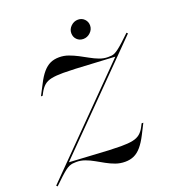

<svg xmlns="http://www.w3.org/2000/svg" viewBox="-140 -828 854 943"><g transform="rotate(-20 287.5 -356.5)"><path d="M0 11.3 -5.6 5.6 487.9 -494.4 489.5 -490.3Q420.2 -493.5 367.7 -496.8Q315.3 -500 278.2 -501.6Q241.1 -503.2 216.1 -503.2Q179 -503.2 155.2 -498.4Q131.5 -493.5 116.9 -481Q102.4 -468.5 91.1 -447.6L83.1 -432.3H74.2L102.4 -486.3Q120.2 -521.8 138.3 -542.7Q156.5 -563.7 176.6 -573Q196.8 -582.3 223.4 -582.3Q248.4 -582.3 271.8 -573.8Q295.2 -565.3 317.7 -553.6Q340.3 -541.9 361.7 -529.8Q383.1 -517.7 405.2 -509.3Q427.4 -500.8 450 -500.8Q460.5 -500.8 469 -501.6Q477.4 -502.4 486.3 -506.9Q495.2 -511.3 506.9 -520.2Q518.5 -529 535.1 -544Q551.6 -558.9 575.8 -582.3L581.5 -576.6L87.1 -75.8L86.3 -81.5Q154 -78.2 206 -74.6Q258.1 -71 296.4 -69.4Q334.7 -67.7 360.5 -67.7Q398.4 -67.7 421.8 -72.6Q445.2 -77.4 460.1 -89.9Q475 -102.4 485.5 -123.4L493.5 -138.7H502.4L475 -84.7Q457.3 -50 439.1 -28.6Q421 -7.3 400.4 2Q379.8 11.3 354 11.3Q327.4 11.3 304 2.8Q280.6 -5.6 258.9 -17.7Q237.1 -29.8 215.7 -41.9Q194.4 -54 172.2 -62.1Q150 -70.2 127.4 -70.2Q116.1 -70.2 107.3 -69Q98.4 -67.7 89.1 -63.7Q79.8 -59.7 68.1 -50.8Q56.5 -41.9 39.9 -26.6Q23.4 -11.3 0 11.3ZM366.9 -625.8Q346.8 -625.8 333.5 -639.1Q320.2 -652.4 320.2 -672.6Q320.2 -693.5 336.3 -708.9Q352.4 -724.2 373.4 -724.2Q393.5 -724.2 406.9 -710.5Q420.2 -696.8 420.2 -677.4Q420.2 -656.5 404 -641.1Q387.9 -625.8 366.9 -625.8Z"/></g></svg>

Font: Playfair 144pt
Style: Italic
Weight: 400
Italic angle: -15.6°
Designer: Claus Eggers Sørensen
Foundry: Claus Eggers Sørensen
Version: Version 2.001;gftools[0.9.30]